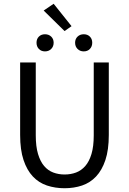

<svg xmlns="http://www.w3.org/2000/svg" viewBox="-20 -988 685 1020"><path d="M323 12Q273 12 229.5 -2.5Q186 -17 154.5 -50.5Q123 -84 105 -138Q87 -192 87 -271V-656H170V-269Q170 -210 182 -170Q194 -130 214.5 -106Q235 -82 263 -71.5Q291 -61 323 -61Q356 -61 384 -71.5Q412 -82 433 -106Q454 -130 466 -170Q478 -210 478 -269V-656H558V-271Q558 -192 540 -138Q522 -84 490.5 -50.5Q459 -17 416 -2.5Q373 12 323 12ZM360 -849 323 -823 212 -932 265 -968ZM219 -715Q199 -715 186.5 -728Q174 -741 174 -761Q174 -781 186.5 -793.5Q199 -806 219 -806Q239 -806 252 -793.5Q265 -781 265 -761Q265 -741 252 -728Q239 -715 219 -715ZM425 -715Q405 -715 392 -728Q379 -741 379 -761Q379 -781 392 -793.5Q405 -806 425 -806Q445 -806 457.5 -793.5Q470 -781 470 -761Q470 -741 457.5 -728Q445 -715 425 -715Z"/></svg>

Font: CV Source Sans
Style: Regular
Weight: 400
Designer: Paul D. Hunt
Foundry: Adobe Systems Incorporated
Version: Version 3.001